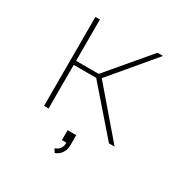

<svg xmlns="http://www.w3.org/2000/svg" viewBox="-204 -883 1283 1308"><g transform="rotate(30 437.5 -229.0)"><path d="M175.5 0V-700H211V-375H389L664 -700H707.5L421.5 -360L730.5 0H686L387.5 -343H211V0ZM397.5 141V63H465V141Q465 173 453.5 194Q442 215 426.5 226.5Q411 238 399 242.5L381.5 215Q389.5 212 401.8 204.8Q414 197.5 423.2 182.2Q432.5 167 432.5 141Z"/></g></svg>

Font: Trispace SemiExpanded Thin
Style: Regular
Weight: 100
Width: 6
Designer: Tyler Finck
Foundry: Etcetera Type Company
Version: Version 1.210; ttfautohint (v1.8.3)